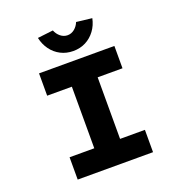

<svg xmlns="http://www.w3.org/2000/svg" viewBox="-159 -1055 1114 1189"><g transform="rotate(-20 398.0 -460.5)"><path d="M149.7 0V-147.1H312.5V-552.9H149.7V-700H646.2V-552.9H482.5V-147.1H646.2V0ZM397.5 -757.3Q352.4 -757.3 315.2 -776.4Q278 -795.5 252.9 -829.7Q227.8 -863.9 218.2 -908.5L320.9 -920.5Q330.8 -895 351.5 -878.1Q372.2 -861.3 397.5 -861.3Q422.7 -861.3 443.4 -878.1Q464.1 -895 474 -920.5L576.7 -908.5Q567.5 -863.9 542.2 -829.7Q516.9 -795.5 480.2 -776.4Q443.5 -757.3 397.5 -757.3Z"/></g></svg>

Font: Lexend Mega
Style: Regular
Weight: 400
Designer: Bonnie Shaver-Troup, Thomas Jockin
Foundry: Lexend
Version: Version 1.007